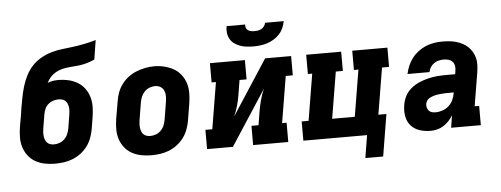

<svg xmlns="http://www.w3.org/2000/svg" viewBox="-55 -901 3110 1192"><g transform="rotate(-5 1500.0 -304.5)"><path d="M256 8Q224 8 193 2Q162 -4 135.5 -18.5Q109 -33 90 -57Q71 -81 61.5 -110Q52 -139 52 -171Q52 -203 57 -235L71 -315Q72 -324 73.5 -332.5Q75 -341 76 -350Q82 -384 88.5 -418.5Q95 -453 105 -486.5Q115 -520 131.5 -553Q148 -586 173 -612.5Q198 -639 230.5 -657Q263 -675 297.5 -684.5Q332 -694 366.5 -697.5Q401 -701 436 -706Q471 -711 505.5 -718Q540 -725 573 -735L554 -615Q534 -606 514 -599.5Q494 -593 473.5 -589.5Q453 -586 432.5 -584.5Q412 -583 391.5 -581Q371 -579 350.5 -574Q330 -569 311 -558.5Q292 -548 277 -531.5Q262 -515 253 -496Q269 -503 287 -505.5Q305 -508 322 -508Q353 -508 383 -501Q413 -494 438.5 -479Q464 -464 482 -440.5Q500 -417 509 -388Q518 -359 518 -327.5Q518 -296 513 -265L500 -185Q495 -157 485 -130.5Q475 -104 457.5 -80.5Q440 -57 416 -39Q392 -21 365.5 -10.5Q339 0 311 4Q283 8 256 8ZM259 -112Q277 -112 294.5 -118.5Q312 -125 325.5 -138.5Q339 -152 346 -169.5Q353 -187 356 -204L369 -284Q371 -296 372 -308.5Q373 -321 371.5 -332.5Q370 -344 366 -354.5Q362 -365 354.5 -373Q347 -381 335.5 -384.5Q324 -388 312 -388Q295 -388 278.5 -383Q262 -378 248 -366.5Q234 -355 226.5 -338.5Q219 -322 216 -306L201 -216Q199 -204 198.5 -191.5Q198 -179 199.5 -167.5Q201 -156 205 -145.5Q209 -135 217 -127Q225 -119 236 -115.5Q247 -112 259 -112Z M856 8Q824 8 793 2Q762 -4 735.5 -18.5Q709 -33 690 -57Q671 -81 661.5 -110Q652 -139 652 -171Q652 -203 657 -235L676 -345Q680 -373 690 -399.5Q700 -426 717.5 -449.5Q735 -473 759 -491Q783 -509 810 -519.5Q837 -530 864.5 -535.5Q892 -541 920 -541Q952 -541 982.5 -533.5Q1013 -526 1039.5 -511.5Q1066 -497 1085 -473Q1104 -449 1113.5 -420Q1123 -391 1123 -359Q1123 -327 1118 -295L1100 -185Q1095 -157 1085 -130.5Q1075 -104 1057.5 -80.5Q1040 -57 1016 -39Q992 -21 965.5 -10.5Q939 0 911 4Q883 8 856 8ZM859 -112Q877 -112 894.5 -118.5Q912 -125 925.5 -138.5Q939 -152 946 -169.5Q953 -187 956 -204L974 -314Q977 -333 977 -351Q977 -369 970 -385Q963 -401 948 -409.5Q933 -418 914 -418Q897 -418 879.5 -411Q862 -404 849 -390.5Q836 -377 829 -360Q822 -343 819 -326L801 -216Q799 -204 798.5 -191.5Q798 -179 799.5 -167.5Q801 -156 805 -145.5Q809 -135 817 -127Q825 -119 836 -115.5Q847 -112 859 -112Z M1203 0V-120H1246L1294 -410H1267V-530H1485V-410H1441L1426 -318Q1421 -285 1411.5 -252Q1402 -219 1388 -187L1611 -530H1773V-410H1729L1681 -120H1709V0H1490V-120H1534L1549 -212Q1555 -245 1564 -278Q1573 -311 1587 -343L1364 0ZM1545 -610Q1524 -610 1502.5 -612.5Q1481 -615 1462 -622Q1443 -629 1427 -640.5Q1411 -652 1401 -669.5Q1391 -687 1388.5 -708Q1386 -729 1390 -750H1506Q1504 -739 1508 -729Q1512 -719 1520 -713.5Q1528 -708 1539 -706Q1550 -704 1560 -704Q1571 -704 1582.5 -706Q1594 -708 1604 -713.5Q1614 -719 1621 -729Q1628 -739 1630 -750H1746Q1742 -728 1733 -707.5Q1724 -687 1708.5 -670Q1693 -653 1673 -641Q1653 -629 1631.5 -622Q1610 -615 1588 -612.5Q1566 -610 1545 -610Z M2288 141H2177L2200 0H1803V-120H1846L1894 -410H1867V-530H2085V-410H2041L1993 -120H2134L2182 -410H2154V-530H2373V-410H2329L2281 -120H2331Z M2595 8Q2560 8 2527.5 -2.5Q2495 -13 2473.5 -37.5Q2452 -62 2446 -96Q2440 -130 2446 -165Q2450 -193 2463.5 -220Q2477 -247 2500.5 -266.5Q2524 -286 2551.5 -298Q2579 -310 2607 -317Q2635 -324 2663.5 -326.5Q2692 -329 2720 -329H2778L2781 -350Q2784 -365 2781.5 -380.5Q2779 -396 2769.5 -406.5Q2760 -417 2745.5 -421.5Q2731 -426 2715 -426Q2700 -426 2684 -422.5Q2668 -419 2654.5 -409.5Q2641 -400 2632 -386Q2623 -372 2620 -356H2483Q2489 -383 2499.5 -407.5Q2510 -432 2526.5 -453.5Q2543 -475 2565.5 -492Q2588 -509 2613 -519.5Q2638 -530 2664 -534Q2690 -538 2715 -538Q2737 -538 2759 -536Q2781 -534 2801.5 -528Q2822 -522 2840.5 -512.5Q2859 -503 2874 -489Q2889 -475 2899.5 -457Q2910 -439 2915.5 -418.5Q2921 -398 2920 -375.5Q2919 -353 2916 -331L2881 -120H2909V0H2724L2736 -77Q2725 -58 2709.5 -41.5Q2694 -25 2675.5 -13.5Q2657 -2 2636 3Q2615 8 2595 8ZM2636 -104Q2658 -104 2680 -111.5Q2702 -119 2719.5 -135Q2737 -151 2746 -172Q2755 -193 2759 -215V-217H2720Q2710 -217 2700.5 -216.5Q2691 -216 2681.5 -215Q2672 -214 2662 -213Q2652 -212 2642.5 -209.5Q2633 -207 2623.5 -203.5Q2614 -200 2605 -194.5Q2596 -189 2590.5 -180.5Q2585 -172 2583 -162Q2581 -150 2584 -138.5Q2587 -127 2594.5 -118.5Q2602 -110 2613 -107Q2624 -104 2636 -104Z"/></g></svg>

Font: Iosevka Slab HvExObl
Style: Regular
Weight: 900
Width: 7
Italic angle: -9°
Monospace: yes
Designer: Belleve Invis
Foundry: Belleve Invis
Version: Version 11.1.1; ttfautohint (v1.8.3)